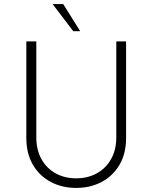

<svg xmlns="http://www.w3.org/2000/svg" viewBox="-20 -913 747 941"><path d="M353 -39Q410 -39 454.5 -63.5Q499 -88 524.5 -133.5Q550 -179 550 -240V-710H598V-237Q598 -161 566 -106Q534 -51 478.5 -21.5Q423 8 353 8Q284 8 228.5 -21.5Q173 -51 141 -106Q109 -161 109 -237V-710H158V-240Q158 -179 183 -133.5Q208 -88 252.5 -63.5Q297 -39 353 -39ZM290 -893 373 -760H339L238 -893Z"/></svg>

Font: Josefin Sans Light
Style: Regular
Weight: 300
Designer: Santiago Orozco
Foundry: Typemade
Version: Version 2.000